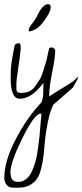

<svg xmlns="http://www.w3.org/2000/svg" viewBox="-40 -465 392 914"><path d="M47.9 -259.8Q59.6 -259.8 58.6 -235.8Q57.6 -211.9 47.9 -147.9Q38.1 -84 38.1 -72.3V-44.9Q38.1 -33.2 39.6 -32.2Q41 -31.2 43 -27.3Q44.9 -23.4 48.3 -24.4Q51.8 -25.4 56.2 -22.9Q60.5 -20.5 67.4 -23.4Q106.4 -23.4 128.9 -56.6Q141.6 -74.2 149.9 -87.9Q158.2 -101.6 166.5 -129.4Q174.8 -157.2 178.2 -167.5Q181.6 -177.7 187.5 -207L194.3 -236.3Q199.2 -239.3 206.5 -239.3Q213.9 -239.3 222.7 -227.5V-223.6Q222.7 -190.4 208.5 -121.6Q194.3 -52.7 194.3 -5.9Q205.1 -13.7 254.4 -43.9Q303.7 -74.2 310.1 -79.6Q316.4 -85 324.2 -92.8Q332 -100.6 332 -96.7Q332 -90.8 306.6 -47.9Q301.8 -43 259.3 -6.3Q216.8 30.3 212.9 34.2Q181.6 101.6 169.9 250Q166 298.8 154.3 343.8Q131.8 428.7 44.9 428.7Q34.2 428.7 18.1 428.2Q2 427.7 -8.8 414.6Q-19.5 401.4 -19.5 380.9Q-19.5 301.8 35.2 197.3Q89.8 92.8 157.2 22.5Q166 2.9 166 -28.3Q166 -59.6 167 -70.3Q109.4 4.9 55.7 4.9Q54.7 4.9 53.7 4.9Q10.7 4.9 10.7 -92.8Q10.7 -100.6 11.7 -134.3Q12.7 -168 30.3 -251Q31.2 -252.9 38.1 -256.3Q44.9 -259.8 47.9 -259.8ZM42 400.4Q43.9 400.4 54.2 400.4Q64.5 400.4 81.1 389.6Q97.7 378.9 108.9 356.4Q120.1 334 127.4 309.6Q134.8 285.2 139.6 250Q144.5 214.8 147.5 189.5Q150.4 164.1 152.8 128.4Q155.3 92.8 157.2 77.1Q156.2 77.1 155.3 76.2H153.3Q124 76.2 66.9 191.9Q9.8 307.6 9.8 354Q9.8 400.4 42 400.4ZM101.6 -315.4Q96.7 -317.4 96.7 -322.8Q96.7 -328.1 100.1 -334.5Q103.5 -340.8 117.7 -358.9Q131.8 -377 138.7 -393.6Q164.1 -445.3 190.4 -445.3Q201.2 -445.3 201.2 -429.2Q201.2 -413.1 183.1 -384.8Q165 -356.4 147.5 -339.4Q129.9 -322.3 101.6 -315.4Z"/></svg>

Font: Dawning of a New Day
Style: Regular
Weight: 400
Designer: Kimberly Geswein
Foundry: Kimberly Geswein
Version: Version 1.002 2010